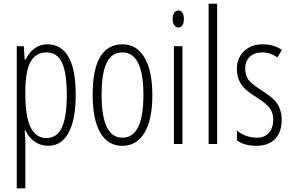

<svg xmlns="http://www.w3.org/2000/svg" viewBox="-20 -780 1582 1040"><path d="M234.9 -540Q390.1 -540 390.1 -266.1Q390.1 -133.3 351.8 -61.8Q313.5 9.8 241.2 9.8Q201.2 9.8 168.2 -12.5Q135.3 -34.7 118.2 -73.2H113.8L117.2 -15.1V240.2H70.8V-529.8H108.9L113.8 -457H118.2Q137.7 -497.1 168.2 -518.6Q198.7 -540 234.9 -540ZM117.2 -284.2V-269Q117.2 -147.5 146 -89.8Q174.8 -32.2 231.7 -32.2Q288.6 -32.2 315.2 -89.4Q341.8 -146.5 341.8 -265.1Q341.8 -383.8 316.2 -439.9Q290.5 -496.1 231.9 -496.1Q173.3 -496.1 145.3 -444.6Q117.2 -393.1 117.2 -284.2Z M644 -540Q720.2 -540 762.7 -468.3Q805.2 -396.5 805.2 -264.4Q805.2 -132.3 762.9 -61.3Q720.7 9.8 642.6 9.8Q564.5 9.8 523.2 -61.3Q481.9 -132.3 481.9 -266.1Q481.9 -540 644 -540ZM643.1 -496.1Q584.5 -496.1 557.4 -439.2Q530.3 -382.3 530.3 -266.1Q530.3 -34.2 643.1 -34.2Q756.8 -34.2 756.8 -265.1Q756.8 -496.1 643.1 -496.1Z M915 -677.2Q915 -698.2 923.8 -710.7Q932.6 -723.1 946.5 -723.1Q960.4 -723.1 968.3 -710.9Q976.1 -698.7 976.1 -677.2Q976.1 -655.8 968.3 -643.3Q960.4 -630.9 946.8 -630.9Q933.1 -630.9 924.1 -643.6Q915 -656.2 915 -677.2ZM968.3 0H921.9V-529.8H968.3Z M1156.2 0H1109.9V-759.8H1156.2Z M1372.1 -34.2Q1413.1 -34.2 1436.5 -60.8Q1460 -87.4 1460 -132.8Q1460 -167.5 1442.6 -192.4Q1425.3 -217.3 1374.3 -249.8Q1323.2 -282.2 1304 -302.2Q1284.7 -322.3 1273.9 -347.4Q1263.2 -372.6 1263.2 -408.2Q1263.2 -465.3 1302 -502.7Q1340.8 -540 1402.1 -540Q1463.4 -540 1506.8 -509.8L1482.9 -469.2Q1442.9 -496.1 1399.9 -496.1Q1356.9 -496.1 1332.5 -471.9Q1308.1 -447.8 1308.1 -410.4Q1308.1 -373 1324.7 -349.1Q1341.3 -325.7 1395 -292Q1447.3 -257.8 1466.8 -237.3Q1505.9 -195.3 1505.9 -130.4Q1505.9 -65.4 1470.5 -27.8Q1435.1 9.8 1368.9 9.8Q1302.7 9.8 1263.2 -20V-74.2Q1281.2 -56.2 1311 -45.2Q1340.8 -34.2 1372.1 -34.2Z"/></svg>

Font: Open Sans Hebrew Condensed Light
Style: Regular
Weight: 300
Width: 3
Foundry: Ascender Corporation, Yanek Iontef
Version: Version 2.001;PS 002.001;hotconv 1.0.70;makeotf.lib2.5.58329